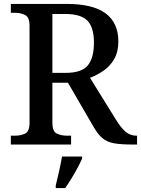

<svg xmlns="http://www.w3.org/2000/svg" viewBox="-20 -734 716 975"><path d="M35 0V-45H56Q86 -45 108 -56Q130 -67 130 -110V-603Q130 -646 108 -657.5Q86 -669 56 -669H35V-714H319Q452 -714 516.5 -666Q581 -618 581 -523Q581 -470 559.5 -433.5Q538 -397 505 -374.5Q472 -352 437 -339L569 -126Q594 -85 618 -65Q642 -45 672 -45H676V0H656Q594 0 558.5 -6.5Q523 -13 500 -32.5Q477 -52 455 -90L325 -314H246V-110Q246 -67 268 -56Q290 -45 320 -45H341V0ZM313 -364Q395 -364 426 -402Q457 -440 457 -517Q457 -596 423.5 -629.5Q390 -663 311 -663H246V-364ZM263 208Q271 176 280 136Q289 96 295 61H397V71Q388 92 373.5 119Q359 146 342.5 173Q326 200 311 221H263Z"/></svg>

Font: Noto Serif Bengali Medium
Style: Regular
Weight: 500
Designer: Juan Bruce, Universal Thirst, Indian Type Foundry and the Monotype Design Team.
Foundry: Monotype Imaging Inc.
Version: Version 2.003; ttfautohint (v1.8.4.7-5d5b)